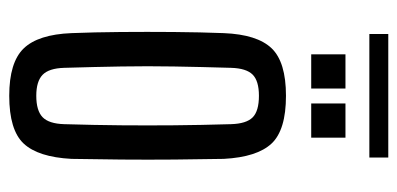

<svg xmlns="http://www.w3.org/2000/svg" viewBox="-248 -626 881 426"><g transform="rotate(90 193.0 -413.5)"><path d="M193 7Q119 7 88 -25Q57 -57 54 -131Q52 -181 51.5 -240Q51 -299 51.5 -358Q52 -417 54 -469Q57 -543 87.5 -575Q118 -607 193 -607Q269 -607 299 -575Q329 -543 333 -469Q334 -418 334.5 -359.5Q335 -301 334.5 -242Q334 -183 333 -131Q329 -57 299 -25Q269 7 193 7ZM193 -53Q226 -53 240.5 -67Q255 -81 256 -115Q258 -182 258.5 -241Q259 -300 258.5 -358.5Q258 -417 256 -485Q255 -519 241 -533Q227 -547 193 -547Q160 -547 146 -533Q132 -519 131 -485Q129 -417 128 -358.5Q127 -300 128 -241Q129 -182 131 -115Q132 -81 146.5 -67Q161 -53 193 -53ZM210 -663V-739H286V-663ZM101 -663V-739H177V-663ZM56 -792V-834H330V-792Z"/></g></svg>

Font: Big Shoulders Display Medium
Style: Regular
Weight: 500
Designer: Patric King
Foundry: XO Type Co
Version: Version 1.000; ttfautohint (v1.8.2)